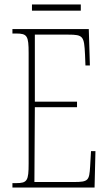

<svg xmlns="http://www.w3.org/2000/svg" viewBox="-20 -845 489 865"><path d="M124 -797H344V-825H124ZM36 0H406L410 -164H390L386 -94C382 -33 379 -25 314 -25H135L137 -362H327V-387H137V-689H287C355 -689 359 -682 363 -600L365 -550H385L380 -714H36V-694H53C103 -694 109 -683 109 -606V-108C109 -31 103 -20 53 -20H36Z"/></svg>

Font: Noto Serif Armenian ExtraCondensed Thin
Style: Regular
Weight: 100
Width: 2
Designer: Monotype Design Team
Foundry: Monotype Imaging Inc.
Version: Version 2.008